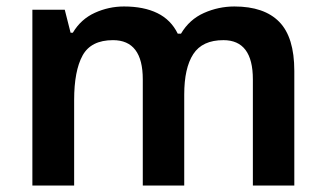

<svg xmlns="http://www.w3.org/2000/svg" viewBox="-20 -573 1006 593"><path d="M704 -553Q796 -553 842.5 -505.5Q889 -458 889 -354V0H761V-328Q761 -449 670 -449Q605 -449 577 -406Q549 -363 549 -281V0H421V-328Q421 -449 329 -449Q261 -449 235 -401.5Q209 -354 209 -264V0H80V-543H180L198 -472H205Q230 -514 273 -533.5Q316 -553 363 -553Q424 -553 466 -532.5Q508 -512 529 -469H539Q565 -513 610 -533Q655 -553 704 -553Z"/></svg>

Font: Noto Sans Javanese SemiBold
Style: Regular
Weight: 600
Version: Version 2.004